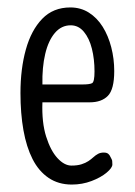

<svg xmlns="http://www.w3.org/2000/svg" viewBox="-20 -484 362 516"><path d="M173 12Q137 12 110.5 -6Q84 -24 67.5 -56.5Q51 -89 43 -134Q35 -179 35 -234Q35 -299 49.5 -351Q64 -403 93.5 -433.5Q123 -464 169 -464Q197 -464 219 -450Q241 -436 256 -412Q271 -388 279 -357Q287 -326 287 -293Q287 -244 270 -226.5Q253 -209 221 -209H94Q92 -155 104 -117Q116 -79 134.5 -59Q153 -39 172 -39Q188 -39 199 -42.5Q210 -46 217.5 -51Q225 -56 231 -61.5Q237 -67 243.5 -70.5Q250 -74 259 -74Q267 -74 271 -70.5Q275 -67 277 -62Q281 -55 281.5 -52Q282 -49 282 -42Q282 -33 266.5 -20Q251 -7 226 2.5Q201 12 173 12ZM94 -257H201Q221 -257 227.5 -260.5Q234 -264 234 -292Q234 -325 227 -353Q220 -381 205.5 -398.5Q191 -416 170 -416Q145 -416 127.5 -395.5Q110 -375 101.5 -339Q93 -303 94 -257Z"/></svg>

Font: Fredoka Condensed Light
Style: Regular
Weight: 300
Width: 3
Designer: Ben Nathan
Foundry: Milena B. Brandão, Ben Nathan
Version: Version 2.001